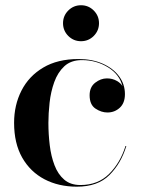

<svg xmlns="http://www.w3.org/2000/svg" viewBox="-20 -692 534 722"><path d="M217 -604.7Q217 -632.7 236.8 -652.5Q256.7 -672.3 284.7 -672.3Q312.7 -672.3 332.5 -652.5Q352.3 -632.7 352.3 -604.7Q352.3 -576.7 332.5 -556.8Q312.7 -537 284.7 -537Q256.7 -537 236.8 -556.8Q217 -576.7 217 -604.7ZM440.6 -367.2Q430.1 -411.8 386.1 -438.9Q342 -466 287.8 -466Q246.9 -466 221.9 -442.8Q197 -419.6 184 -383.2Q171 -346.9 166.5 -306.1Q162 -265.2 162 -230Q162 -187.2 167.1 -145.7Q172.1 -104.1 185.1 -70.4Q198 -36.6 221.6 -16.4Q245.2 3.8 282.4 3.8Q348.1 3.8 390.1 -37.8Q432 -79.2 452 -143H455Q435.5 -77.8 391.6 -33.9Q347.8 10 269 10Q200.5 10 147.2 -17.9Q93.9 -45.9 63.4 -99.4Q33 -153 33 -230Q33 -297 60.8 -351.4Q88.6 -405.9 142.6 -437.9Q196.5 -470 275 -470Q327 -470 366.4 -452.5Q405.8 -435 427.8 -405.1Q449.8 -375.2 449.8 -338.2Q449.8 -304.5 430.4 -286.8Q411 -269 384 -269Q360.8 -269 338.9 -283.7Q317 -298.4 317 -333.8Q317 -364.5 337.9 -380.9Q358.8 -397.2 382 -397.2Q403.2 -397.2 419.6 -387.6Q436 -378 440.6 -367.2Z"/></svg>

Font: Bodoni* 72 Medium
Style: Regular
Weight: 500
Version: Version 1.002; ttfautohint (v0.97) -l 8 -r 50 -G 200 -x 14 -